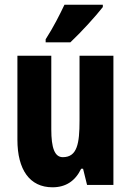

<svg xmlns="http://www.w3.org/2000/svg" viewBox="-20 -786 558 816"><path d="M417 -756V-766H254C233 -722 208 -672 174 -619V-606H279C327 -651 390 -721 417 -756ZM462 -549H318V-273C318 -176 308 -118 247 -118C212 -118 198 -158 198 -236V-549H54V-192C54 -65 106 10 203 10C260 10 300 -17 325 -69H333L350 0H462Z"/></svg>

Font: Noto Sans Gurmukhi UI ExtraCondensed ExtraBold
Style: Regular
Weight: 800
Width: 2
Designer: Jelle Bosma - Monotype Design Team
Foundry: Monotype Imaging Inc.
Version: Version 2.004